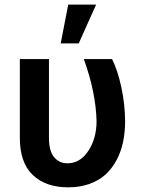

<svg xmlns="http://www.w3.org/2000/svg" viewBox="-20 -801 627 831"><path d="M242.7 -613.3 275.4 -781.2H396L320.8 -613.3ZM65.9 -545.4H191.9V-204.6Q191.9 -147 214.4 -120.6Q236.8 -94.2 271.5 -94.2Q327.1 -94.2 362.5 -148.2Q397.9 -202.1 397.9 -276.9Q395 -400.4 342.8 -545.4H464.8Q488.8 -499 504.9 -424.6Q521 -350.1 521.5 -276.9Q521.5 -229 512.7 -186.8Q503.9 -144.5 484.6 -108.2Q465.3 -71.8 437 -45.9Q408.7 -20 367.4 -5.1Q326.2 9.8 275.4 9.8Q177.7 9.8 121.6 -43.9Q65.4 -97.7 65.9 -206.1Z"/></svg>

Font: Interop SemBd
Style: Regular
Weight: 600
Designer: Rasmus Andersson, Google, Jang Haemin
Foundry: jhaemin
Version: Version 1.007